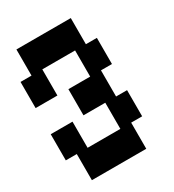

<svg xmlns="http://www.w3.org/2000/svg" viewBox="-181 -832 863 954"><g transform="rotate(-30 250.0 -355.0)"><path d="M63 20V-130H0V-280H125V-130H313V-280H188V-430H313V-580H125V-430H0V-580H63V-730H375V-580H438V-430H375V-280H438V-130H375V20Z"/></g></svg>

Font: 2P VHS
Style: Regular
Weight: 400
Designer: CodeMan38
Foundry: CodeMan38
Version: Version 3.000